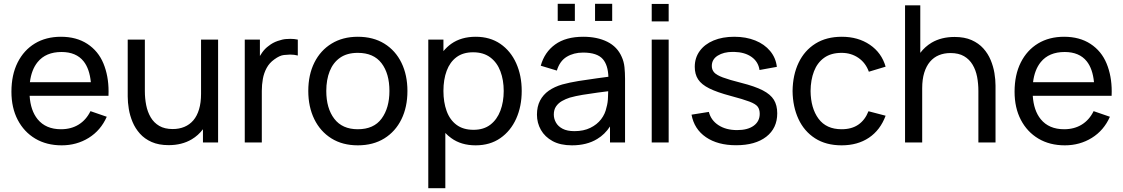

<svg xmlns="http://www.w3.org/2000/svg" viewBox="-20 -748 5897 1008"><path d="M304 15Q224.5 15 165.2 -20.2Q106 -55.5 73 -118.8Q40 -182 40 -266.5Q40 -355 72.5 -419.8Q105 -484.5 163.2 -519.8Q221.5 -555 300 -555Q381.5 -555 438.8 -517.5Q496 -480 523 -414.8Q550 -349.5 550 -268Q550 -256.5 549.5 -245H135.5Q140.5 -167.5 177.5 -122Q220.5 -69.5 300 -69.5Q353.5 -69.5 393 -94Q432.5 -118.5 455 -164.5L540.5 -135Q509 -63.5 445.8 -24.2Q382.5 15 304 15ZM457 -316.5Q450 -387 419 -426Q380 -475 303 -475Q220.5 -475 177.5 -422Q145 -382 137 -316.5Z M865.5 14Q813.5 14 776.2 -2.5Q739 -19 714.5 -46.5Q690 -74 676 -107.5Q662 -141 656.2 -176Q650.5 -211 650.5 -241.5V-540H740.5V-269.5Q740.5 -231.5 747.5 -196Q754.5 -160.5 771.2 -132Q788 -103.5 816.2 -87Q844.5 -70.5 887 -70.5Q920.5 -70.5 948 -82Q975.5 -93.5 995 -116.2Q1014.5 -139 1025 -174Q1035.5 -209 1035.5 -255.5V-540H1125V0H1045.5V-69.5Q1021 -37 986.5 -16.5Q935 14 865.5 14Z M1265 0V-540H1344.5V-454Q1350 -463.5 1356.5 -472.5Q1371.5 -493.5 1390.5 -507Q1411.5 -524 1438 -533Q1464.5 -542 1481.5 -543Q1498.5 -544 1505 -544Q1525.5 -544 1543.5 -540V-456.5Q1524.5 -461.5 1503 -461.5Q1492.5 -461.5 1470.5 -459.2Q1448.5 -457 1420 -436Q1394 -417.5 1379.8 -391Q1365.5 -364.5 1360 -333.8Q1354.5 -303 1354.5 -271V0Z M1858.5 15Q1778 15 1719.8 -21.5Q1661.5 -58 1630 -122.5Q1598.5 -187 1598.5 -270.5Q1598.5 -355.5 1630.5 -419.5Q1662.5 -483.5 1721 -519.2Q1779.5 -555 1858.5 -555Q1939.5 -555 1998 -518.8Q2056.5 -482.5 2087.8 -418.2Q2119 -354 2119 -270.5Q2119 -186 2087.5 -121.8Q2056 -57.5 1997.5 -21.2Q1939 15 1858.5 15ZM1858.5 -69.5Q1942.5 -69.5 1983.5 -125.5Q2024.5 -181.5 2024.5 -270.5Q2024.5 -362 1983 -416.2Q1941.5 -470.5 1858.5 -470.5Q1802 -470.5 1765.5 -445Q1729 -419.5 1711 -374.5Q1693 -329.5 1693 -270.5Q1693 -179.5 1735 -124.5Q1777 -69.5 1858.5 -69.5Z M2477 15Q2401 15 2349 -23Q2332 -35 2318 -50V240H2228.5V-540H2308V-479.5Q2326 -501.5 2349 -518Q2401.5 -555 2477.5 -555Q2552.5 -555 2606.8 -517.8Q2661 -480.5 2690 -416Q2719 -351.5 2719 -270.5Q2719 -189.5 2690 -125Q2661 -60.5 2606.8 -22.8Q2552.5 15 2477 15ZM2466 -66.5Q2519.5 -66.5 2554.5 -93.5Q2589.5 -120.5 2607 -166.8Q2624.5 -213 2624.5 -270.5Q2624.5 -327.5 2607.2 -373.5Q2590 -419.5 2554.2 -446.5Q2518.5 -473.5 2463.5 -473.5Q2411 -473.5 2376.5 -447.8Q2342 -422 2325 -376.2Q2308 -330.5 2308 -270.5Q2308 -211.5 2324.8 -165.2Q2341.5 -119 2376.5 -92.8Q2411.5 -66.5 2466 -66.5Z M3104 -638V-728H3194V-638ZM2908 -638V-728H2998V-638ZM2982.5 15Q2922 15 2881.2 -7.2Q2840.5 -29.5 2819.8 -66Q2799 -102.5 2799 -146Q2799 -188.5 2815.2 -219.8Q2831.5 -251 2861 -271.8Q2890.5 -292.5 2931.5 -304.5Q2970 -315 3017.8 -322.8Q3065.5 -330.5 3114.5 -337Q3145.5 -341 3174 -345Q3172 -406 3145 -437.5Q3115 -472 3041 -472Q2992 -472 2955.2 -449.8Q2918.5 -427.5 2903.5 -377.5L2819 -403Q2838.5 -474 2894.5 -514.5Q2950.5 -555 3042 -555Q3115.5 -555 3168.2 -528.8Q3221 -502.5 3244 -449.5Q3255.5 -424.5 3258.5 -395.2Q3261.5 -366 3261.5 -334V0H3182.5V-84Q3155.5 -42.5 3115.5 -18.5Q3061 15 2982.5 15ZM2996 -59.5Q3044 -59.5 3079.2 -76.8Q3114.5 -94 3136 -122.2Q3157.5 -150.5 3164 -184Q3171.5 -209 3172 -239.5Q3172.5 -256.5 3173 -269Q3145.5 -265.5 3118.5 -262Q3076.5 -256.5 3039 -250.2Q3001.5 -244 2971.5 -235.5Q2949.5 -228.5 2930.2 -217.5Q2911 -206.5 2899.2 -189.2Q2887.5 -172 2887.5 -146.5Q2887.5 -124.5 2898.8 -104.5Q2910 -84.5 2933.8 -72Q2957.5 -59.5 2996 -59.5Z M3401.5 -635.5V-727.5H3490.5V-635.5ZM3401.5 0V-540H3490.5V0Z M3844.5 14.5Q3748 14.5 3686.2 -27.8Q3624.5 -70 3610.5 -146L3701.5 -160.5Q3712.5 -116.5 3752 -90.8Q3791.5 -65 3850 -65Q3905.5 -65 3937 -88Q3968.5 -111 3968.5 -150.5Q3968.5 -173.5 3958 -187.8Q3947.5 -202 3914.8 -214.5Q3882 -227 3816 -244.5Q3744.5 -263.5 3703.5 -284Q3662.5 -304.5 3645 -331.5Q3627.5 -358.5 3627.5 -397Q3627.5 -444.5 3653.5 -480.2Q3679.5 -516 3726.2 -535.5Q3773 -555 3835 -555Q3896.5 -555 3945 -535.5Q3993.5 -516 4023.2 -480.2Q4053 -444.5 4058.5 -397L3967.5 -380.5Q3961 -424 3925.8 -449Q3890.5 -474 3835 -475.5Q3830.5 -475.5 3826 -475.5Q3779.5 -475.5 3748.2 -456Q3717 -436.5 3717 -401.5Q3717 -382 3729.2 -368Q3741.5 -354 3774.8 -341.5Q3808 -329 3871.5 -313Q3943 -295 3984.2 -273.8Q4025.5 -252.5 4043 -223.8Q4060.5 -195 4060.5 -153Q4060.5 -75 4003 -30.2Q3945.5 14.5 3844.5 14.5Z M4398.5 15Q4316.5 15 4259.2 -21.8Q4202 -58.5 4172 -123Q4142 -187.5 4141 -270Q4142 -354.5 4172.8 -418.8Q4203.5 -483 4261 -519Q4318.5 -555 4399.5 -555Q4485 -555 4546.8 -513Q4608.5 -471 4629.5 -398L4541.5 -371.5Q4524.5 -418.5 4486.2 -444.5Q4448 -470.5 4398.5 -470.5Q4343 -470.5 4307 -444.8Q4271 -419 4253.5 -373.8Q4236 -328.5 4235.5 -270Q4236.5 -180 4277.2 -124.8Q4318 -69.5 4398.5 -69.5Q4451.5 -69.5 4486.5 -93.8Q4521.5 -118 4539.5 -164L4629.5 -140.5Q4601.5 -65 4542 -25Q4482.5 15 4398.5 15Z M5116.5 0V-270.5Q5116.5 -309 5109.8 -344.5Q5103 -380 5086.2 -408.2Q5069.5 -436.5 5041.2 -453Q5013 -469.5 4970 -469.5Q4936.5 -469.5 4909.2 -458.2Q4882 -447 4862.5 -424Q4843 -401 4832.2 -366.2Q4821.5 -331.5 4821.5 -284.5V0H4731.5V-720H4811.5V-470.5Q4836 -503 4871 -524Q4922 -554 4991.5 -554Q5044 -554 5081 -537.5Q5118 -521 5142.5 -493.8Q5167 -466.5 5181 -432.8Q5195 -399 5200.8 -364.2Q5206.5 -329.5 5206.5 -298.5V0Z M5570.5 15Q5491 15 5431.8 -20.2Q5372.5 -55.5 5339.5 -118.8Q5306.5 -182 5306.5 -266.5Q5306.5 -355 5339 -419.8Q5371.5 -484.5 5429.8 -519.8Q5488 -555 5566.5 -555Q5648 -555 5705.2 -517.5Q5762.5 -480 5789.5 -414.8Q5816.5 -349.5 5816.5 -268Q5816.5 -256.5 5816 -245H5402Q5407 -167.5 5444 -122Q5487 -69.5 5566.5 -69.5Q5620 -69.5 5659.5 -94Q5699 -118.5 5721.5 -164.5L5807 -135Q5775.5 -63.5 5712.2 -24.2Q5649 15 5570.5 15ZM5723.5 -316.5Q5716.5 -387 5685.5 -426Q5646.5 -475 5569.5 -475Q5487 -475 5444 -422Q5411.5 -382 5403.5 -316.5Z"/></svg>

Font: Cns Manrope Med
Style: Regular
Weight: 500
Designer: Mikhail Sharanda
Foundry: Mikhail Sharanda
Version: Version 4.504